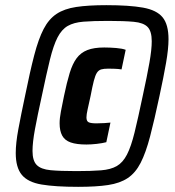

<svg xmlns="http://www.w3.org/2000/svg" viewBox="-20 -716 677 744"><path d="M283 8Q194 8 141 -1Q88 -10 64.5 -38.5Q41 -67 41 -123Q41 -161 51 -215Q61 -269 77 -344Q96 -438 112.5 -501.5Q129 -565 149 -603.5Q169 -642 199 -662Q229 -682 275.5 -689Q322 -696 392 -696Q481 -696 534 -686.5Q587 -677 610 -649Q633 -621 633 -564Q633 -527 623.5 -472.5Q614 -418 598 -344Q578 -250 561.5 -187Q545 -124 525 -85Q505 -46 475 -26Q445 -6 399 1Q353 8 283 8ZM276 -53Q334 -53 371.5 -56Q409 -59 432.5 -72.5Q456 -86 472 -117Q488 -148 501.5 -203Q515 -258 533 -344Q550 -422 559 -473Q568 -524 568 -556Q568 -595 552 -611.5Q536 -628 498.5 -631.5Q461 -635 399 -635Q341 -635 303.5 -632Q266 -629 242.5 -615.5Q219 -602 203 -571Q187 -540 173.5 -485Q160 -430 142 -344Q125 -267 115.5 -215.5Q106 -164 106 -131Q106 -93 122.5 -76.5Q139 -60 176 -56.5Q213 -53 276 -53ZM315 -156Q277 -156 254 -164Q231 -172 221 -190.5Q211 -209 211 -238Q211 -258 216 -284Q221 -310 228 -344Q239 -397 250 -433Q261 -469 277 -490.5Q293 -512 318.5 -522Q344 -532 384 -532Q406 -532 430 -530Q454 -528 467 -523L451 -447Q439 -449 424 -449.5Q409 -450 400 -450Q382 -450 372 -447Q362 -444 355.5 -434Q349 -424 343.5 -402.5Q338 -381 331 -344Q324 -312 319.5 -292Q315 -272 315 -261Q315 -246 324 -242Q333 -238 354 -238Q369 -238 384.5 -239Q400 -240 408 -241L392 -165Q377 -161 355 -158.5Q333 -156 315 -156Z"/></svg>

Font: Saira SemiCondensed Black
Style: Italic
Weight: 900
Width: 4
Italic angle: -12°
Designer: Hector Gatti with collaboration of the Omnibus-Type team
Foundry: Omnibus-Type
Version: Version 1.101